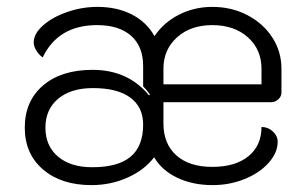

<svg xmlns="http://www.w3.org/2000/svg" viewBox="-20 -529 889 558"><path d="M52 -158Q52 -235 105 -280.5Q158 -326 249 -326Q352 -326 413 -252L416 -254Q408 -266 396 -278V-337Q396 -394 361 -425Q326 -456 262 -456Q149 -456 104 -362Q92 -371 85 -383Q78 -395 78 -406Q78 -431 105 -455Q132 -479 175 -494Q218 -509 263 -509Q320 -509 363 -487Q406 -465 429 -424Q456 -464 500.5 -486.5Q545 -509 597 -509Q653 -509 699 -485Q745 -461 771.5 -420Q798 -379 798 -329V-260Q798 -249 789 -240.5Q780 -232 768 -232H455V-170Q455 -111 492.5 -77.5Q530 -44 597 -44Q664 -44 702 -75Q740 -106 740 -160Q759 -160 773 -147Q787 -134 787 -117Q787 -85 760.5 -55.5Q734 -26 690.5 -8.5Q647 9 598 9Q540 9 495 -12.5Q450 -34 428 -72Q400 -35 351 -13Q302 9 246 9Q158 9 105 -36.5Q52 -82 52 -158ZM740 -284V-329Q740 -385 700.5 -420.5Q661 -456 597 -456Q534 -456 494.5 -420.5Q455 -385 455 -329V-284ZM396 -167Q396 -218 358.5 -245.5Q321 -273 250 -273Q186 -273 149 -242Q112 -211 112 -158Q112 -105 148.5 -74Q185 -43 248 -43Q323 -43 359.5 -73.5Q396 -104 396 -167Z"/></svg>

Font: K2D ExtraLight
Style: Regular
Weight: 275
Designer: Katatrad Aksorn Co.,Ltd.
Foundry: Cadson Demak Co.,Ltd.
Version: Version 1.000; ttfautohint (v1.6)